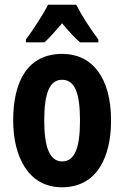

<svg xmlns="http://www.w3.org/2000/svg" viewBox="-20 -786 528 816"><path d="M304 -766H184C166 -728 120 -658 90 -618V-606H169C189 -624 215 -653 244 -687C272 -653 297 -626 320 -606H398V-618C361 -668 326 -722 304 -766ZM452 -274C452 -457 371 -557 245 -557C98 -557 36 -441 36 -274C36 -120 101 10 243 10C395 10 452 -123 452 -274ZM168 -273C168 -391 191 -447 244 -447C298 -447 320 -390 320 -274C320 -158 298 -100 244 -100C192 -100 168 -159 168 -273Z"/></svg>

Font: Noto Sans Thai Looped ExtraCondensed
Style: Bold
Weight: 700
Width: 2
Designer: Sasikarn Vongin, Ben Mitchell
Foundry: The Fontpad Ltd
Version: Version 1.001